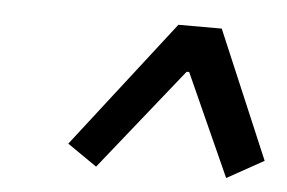

<svg xmlns="http://www.w3.org/2000/svg" viewBox="-33 -743 561 375"><g transform="rotate(5 247.0 -555.0)"><path d="M167 -410 109 -450 303 -700H388L494 -450L422 -410L332 -610H327Z"/></g></svg>

Font: Cuprum
Style: Italic
Weight: 400
Italic angle: -10°
Designer: Jovanny Lemonad
Foundry: Jovanny Lemonad
Version: Version 3.000